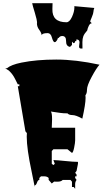

<svg xmlns="http://www.w3.org/2000/svg" viewBox="-20 -1109 672 1206"><path d="M476.6 -817.4 479.5 -842.8Q479.5 -861.3 459.5 -861.3V-850.6L453.1 -851.6Q450.7 -837.9 441.4 -837.9L432.1 -847.7V-826.7L419.9 -814.5Q394 -818.8 395 -851.6Q395.5 -882.8 370.6 -882.8Q355.5 -882.8 347.7 -869.1L343.8 -872.1Q343.8 -864.7 336.9 -854.5Q330.1 -844.2 324 -844.2Q317.9 -844.2 313.5 -853Q309.1 -861.8 306.2 -872.6Q299.3 -900.9 278.3 -900.9Q244.6 -900.9 241.7 -887.7Q240.2 -903.3 226.1 -922.1Q211.9 -940.9 211.9 -962.9H212.9Q212.9 -983.9 198.7 -1029.3Q184.6 -1074.7 182.1 -1088.9H310.1L309.1 -1052.2Q306.6 -969.2 397.5 -969.2Q416.5 -969.2 431.9 -1002.2Q447.3 -1035.2 447.3 -1063L446.8 -1070.3L572.3 -1059.1Q567.4 -1046.9 566.9 -1035.4Q566.4 -1023.9 556.4 -1000.5Q546.4 -977.1 546.4 -973.6L556.6 -962.9Q545.9 -962.9 538.1 -947.5Q530.3 -932.1 527.8 -917.5Q509.3 -897 503.4 -881.3Q497.6 -865.7 497.6 -844.2L498 -804.2H488.3Q476.6 -804.2 476.6 -817.4ZM341.3 32.2 319.8 31.7 305.2 43.5 285.6 21V8.8Q275.9 -1.5 256.8 -1.5H237.3L227.1 8.8V21Q218.3 21 212.4 38.1Q206.5 55.2 198.2 55.2V65.4Q193.4 39.1 178.7 -31.2Q147.9 -174.8 147.9 -250.5Q147.9 -265.6 148.9 -272.9L139.6 -284.2L91.8 -567.4H101.6V-579.1H91.8Q90.3 -581.5 85.7 -591.1Q81.1 -600.6 79.6 -603.5Q78.1 -606.4 73.7 -615Q69.3 -623.5 67.1 -627Q64.9 -630.4 60.3 -637.5Q55.7 -644.5 52.5 -647.9Q49.3 -651.4 44.4 -657Q39.6 -662.6 35.2 -666Q20.5 -676.3 12.7 -680.2H23.4Q49.8 -702.6 115.2 -715.8Q210 -734.9 333.3 -734.9Q456.5 -734.9 605 -702.6Q585.4 -681.2 555.9 -626.2Q526.4 -571.3 526.4 -546.4Q526.4 -521.5 516.6 -510.7L517.6 -494.6Q517.6 -455.6 497.1 -363.8Q456.5 -386.2 435.1 -386.2Q413.6 -386.2 403.8 -397Q377.9 -397 359.6 -399.7Q341.3 -402.3 324.5 -404.8Q307.6 -407.2 298.3 -408.7Q307.1 -403.8 307.1 -359.4L305.2 -306.6H452.1V-227.5Q452.1 -212.9 445.8 -181.9Q439.5 -150.9 432.1 -148.4L403.8 -171.4H315.4L305.2 -160.6V-80.1L315.4 -72.3L324.2 -80.1L315.4 -103.5Q338.4 -103 389.9 -97.7Q441.4 -92.3 469.7 -92.3V-80.1L460.9 -35.6L452.1 -23.4L460.9 -12.7V-1.5H452.1V8.8L460.9 21Q452.1 33.2 452.1 46.9V77.1L443.4 65.4H432.1V32.2L422.4 21H374Q364.3 32.2 341.3 32.2Z"/></svg>

Font: Butcherman Caps
Style: Regular
Weight: 400
Version: Version 001.003